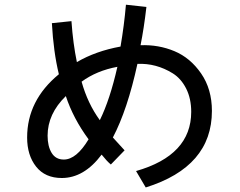

<svg xmlns="http://www.w3.org/2000/svg" viewBox="-20 -786 1040 833"><path d="M205.1 -685.5 290 -694.3Q296.9 -596.7 313.5 -516.6Q395.5 -564.5 502.9 -584Q518.6 -675.8 526.4 -765.6L615.2 -755.9Q604.5 -663.1 589.8 -589.8Q668 -592.8 736.8 -564Q805.7 -535.2 852.5 -467.3Q899.4 -399.4 899.4 -304.7Q899.4 -62.5 612.3 27.3L570.3 -43.9Q809.6 -112.3 809.6 -300.8Q809.6 -358.4 787.6 -401.9Q765.6 -445.3 729.5 -467.8Q693.4 -490.2 654.8 -500.5Q616.2 -510.7 576.2 -508.8Q533.2 -310.5 469.7 -189.5Q511.7 -142.6 520.5 -133.8L460.9 -72.3Q443.4 -86.9 420.9 -115.2Q344.7 -13.7 248 -13.7Q175.8 -13.7 136.7 -63Q97.7 -112.3 97.7 -189.5Q97.7 -350.6 235.4 -463.9Q211.9 -560.5 205.1 -685.5ZM186.5 -197.3Q186.5 -151.4 204.1 -122.6Q221.7 -93.8 256.8 -93.8Q311.5 -93.8 364.3 -181.6Q297.9 -271.5 265.6 -369.1Q186.5 -292 186.5 -197.3ZM334 -431.6Q360.4 -336.9 413.1 -264.6Q457 -353.5 489.3 -496.1Q399.4 -479.5 334 -431.6Z"/></svg>

Font: Gothic A1 Medium
Style: Regular
Weight: 500
Designer: HanYang I&C Co.,Ltd.
Foundry: HanYang I&C Co.,Ltd.
Version: Version 2.50